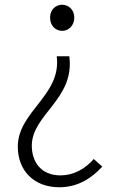

<svg xmlns="http://www.w3.org/2000/svg" viewBox="-20 -567 491 809"><path d="M230 222C308 222 366 184 411 135L375 103C338 146 288 172 235 172C152 172 114 114 114 47C114 -85 296 -149 272 -330H219C240 -165 55 -98 55 51C55 150 121 222 230 222ZM242 -437C269 -437 293 -459 293 -493C293 -526 269 -547 242 -547C214 -547 191 -526 191 -493C191 -459 214 -437 242 -437Z"/></svg>

Font: Noto Sans HK Light
Style: Regular
Weight: 300
Designer: Ryoko NISHIZUKA 西塚涼子 (kana, bopomofo & ideographs); Paul D. Hunt (Latin, Greek & Cyrillic); Sandoll Communications 산돌커뮤니
Foundry: Adobe
Version: Version 2.004;hotconv 1.0.118;makeotfexe 2.5.65603